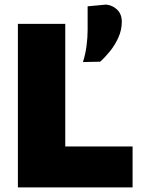

<svg xmlns="http://www.w3.org/2000/svg" viewBox="-20 -817 625 837"><path d="M58 0V-713H264.5V-178.5H558V0ZM341.5 -546.5Q352.5 -580.5 357.2 -616.8Q362 -653 362 -686.5V-789.5L442.5 -797Q470.5 -794.5 490.8 -774.8Q511 -755 511 -722.5Q511 -686.5 496.2 -653.8Q481.5 -621 459.8 -594Q438 -567 416.5 -548Z"/></svg>

Font: Heraclito ExtraBold
Style: Regular
Weight: 800
Designer: Kostas Bartsokas (font) & Cristiano Sobral (main changes)
Foundry: Kostas Bartsokas (font) & Cristiano Sobral (main changes)
Version: Version 1.00;July 8, 2020;FontCreator 13.0.0.2655 64-bit